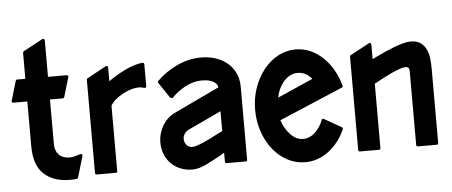

<svg xmlns="http://www.w3.org/2000/svg" viewBox="-48 -767 2129 904"><g transform="rotate(-5 1017.0 -315.0)"><path d="M82 -371H17Q12 -371 9.5 -374Q7 -377 9 -381L36 -472Q38 -478 43 -478H82V-601Q82 -606 86 -608L177 -657Q182 -659 185.5 -657Q189 -655 189 -650V-478H276Q281 -478 283.5 -475Q286 -472 284 -468L257 -377Q255 -371 249 -371H189V-160Q189 -128 207 -109.5Q225 -91 257 -91Q277 -91 307 -102Q312 -104 316 -100.5Q320 -97 318 -92L289 6Q289 8 287 10Q285 12 283 12Q274 14 264.5 14Q255 14 247 14Q173 14 127.5 -27.5Q82 -69 82 -160Z M475 -432Q491 -444 512 -456.5Q533 -469 554.5 -479.5Q576 -490 598 -497Q620 -504 638 -505Q646 -505 646 -497V-394Q646 -390 643 -387.5Q640 -385 635 -387Q624 -391 611 -391Q592 -391 571.5 -384.5Q551 -378 532 -367.5Q513 -357 497.5 -343.5Q482 -330 475 -316V-8Q475 0 468 0H378Q370 0 370 -8V-449Q370 -453 374 -455L464 -504Q469 -506 472 -504Q475 -502 475 -497Z M1089 -8Q1089 0 1081 0H991Q984 0 984 -8V-50L961 -36Q930 -19 894.5 -1.5Q859 16 830 16Q798 16 772.5 5.5Q747 -5 728 -24Q709 -43 699 -69Q689 -95 689 -126Q689 -145 694.5 -164.5Q700 -184 710 -201.5Q720 -219 734.5 -233Q749 -247 767 -256L984 -359Q982 -371 974 -378.5Q966 -386 955 -390.5Q944 -395 932 -396.5Q920 -398 910 -398Q869 -398 831.5 -378Q794 -358 766 -329Q763 -327 759 -328Q755 -329 753 -331L704 -404Q700 -409 705 -414Q747 -455 801.5 -480.5Q856 -506 916 -506Q950 -506 981.5 -496Q1013 -486 1037 -466.5Q1061 -447 1075 -418Q1089 -389 1089 -352ZM984 -246Q943 -227 904.5 -208.5Q866 -190 826 -172Q815 -166 807.5 -155Q800 -144 800 -131Q800 -114 810.5 -102Q821 -90 838 -90Q847 -90 860.5 -94.5Q874 -99 889.5 -105.5Q905 -112 921.5 -120.5Q938 -129 953 -137L984 -152Z M1361 -505Q1397 -505 1429.5 -491Q1462 -477 1489 -451.5Q1516 -426 1536 -391.5Q1556 -357 1567 -316Q1569 -309 1563 -307L1261 -179Q1275 -138 1301.5 -110Q1328 -82 1361 -82Q1391 -82 1416 -104.5Q1441 -127 1455 -163Q1458 -171 1466 -167L1547 -121Q1553 -118 1550 -111Q1523 -49 1472.5 -10.5Q1422 28 1361 28Q1317 28 1278 7.5Q1239 -13 1210 -49Q1181 -85 1164 -133.5Q1147 -182 1147 -238Q1147 -293 1164 -341.5Q1181 -390 1210 -426.5Q1239 -463 1278 -484Q1317 -505 1361 -505ZM1428 -360Q1401 -394 1361 -394Q1326 -394 1298 -364Q1270 -334 1260 -286Z M1719 -428 1742 -439Q1760 -448 1781.5 -457.5Q1803 -467 1825 -475.5Q1847 -484 1868 -489.5Q1889 -495 1905 -495Q1934 -495 1951.5 -482Q1969 -469 1978 -449Q1987 -429 1989.5 -405Q1992 -381 1992 -359V-8Q1992 0 1985 0H1896Q1888 0 1888 -8V-359Q1888 -367 1883.5 -372Q1879 -377 1871 -377Q1859 -377 1842 -371Q1825 -365 1807 -357Q1789 -349 1771 -339.5Q1753 -330 1740 -323Q1732 -318 1727.5 -316Q1723 -314 1719 -312V-8Q1719 0 1711 0H1621Q1614 0 1614 -8V-449Q1614 -452 1617 -455L1708 -504Q1712 -506 1715.5 -504Q1719 -502 1719 -497Z"/></g></svg>

Font: RonaldsonGothic
Style: Regular
Weight: 400
Designer: Mr. Robertson for MacKellar, Smiths & Jordan Co. Philadelphia
Foundry: CAT-Fonts Peter Wiegel
Version: Version 1.000